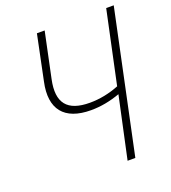

<svg xmlns="http://www.w3.org/2000/svg" viewBox="-131 -811 809 909"><g transform="rotate(-20 273.0 -357.0)"><path d="M356 0H395L546 -714H508L430 -348C382 -329 333 -319 283 -319C169 -319 126 -373 150 -486L198 -714H159L112 -487C84 -357 141 -284 276 -284C325 -284 373 -293 423 -311Z"/></g></svg>

Font: Noto Sans SemiCondensed ExtraLight
Style: Italic
Weight: 200
Width: 4
Italic angle: -12°
Designer: Monotype Design Team
Foundry: Monotype Imaging Inc.
Version: Version 2.013